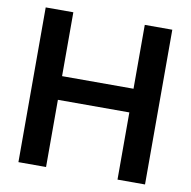

<svg xmlns="http://www.w3.org/2000/svg" viewBox="-81 -808 884 889"><g transform="rotate(10 361.0 -364.0)"><path d="M63 0V-727.5H192.9V-427.2H528.8V-727.5H658.2V0H528.8V-315.9H192.9V0Z"/></g></svg>

Font: Inter 28pt SemiBold
Style: Regular
Weight: 600
Designer: Rasmus Andersson
Foundry: rsms
Version: Version 4.001;git-66647c0bb